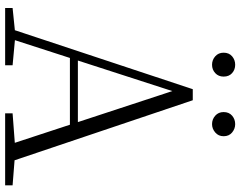

<svg xmlns="http://www.w3.org/2000/svg" viewBox="-114 -821 935 747"><g transform="rotate(90 353.5 -447.5)"><path d="M232 -805Q213 -805 199 -817.5Q185 -830 185 -850Q185 -871 199 -883Q213 -895 232 -895Q251 -895 264.5 -883Q278 -871 278 -850Q278 -830 264.5 -817.5Q251 -805 232 -805ZM463 -805Q444 -805 430 -817.5Q416 -830 416 -850Q416 -871 430 -883Q444 -895 463 -895Q481 -895 495.5 -883Q510 -871 510 -850Q510 -830 495.5 -817.5Q481 -805 463 -805ZM11 0V-29L109 -39H126L234 -29V0ZM85 0 327 -730H370L616 0H548L324 -682H344L340 -668L124 0ZM192 -252 194 -283H493L495 -252ZM421 0V-29L554 -39H574L701 -29V0Z"/></g></svg>

Font: Noto Serif TC ExtraLight ExtraLight
Style: Regular
Weight: 250
Version: Version 2.003-H1;hotconv 1.1.1;makeotfexe 2.6.0